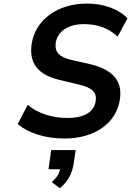

<svg xmlns="http://www.w3.org/2000/svg" viewBox="-20 -749 719 1053"><path d="M334 10.7C501 10.7 619.1 -75.2 637.7 -204.6C652.3 -305.2 600.1 -366.2 476.6 -396.5L371.6 -420.4C302.7 -436 279.3 -465.8 285.6 -513.2C294.9 -576.2 352.5 -616.7 440.4 -616.7C516.1 -616.7 578.1 -593.3 625 -547.9L679.2 -648.4C631.8 -698.7 549.3 -729.5 457 -729.5C294.9 -729.5 172.4 -639.6 153.3 -505.9C138.7 -400.9 189.9 -337.4 308.6 -310.1L413.1 -285.2C486.3 -268.1 511.7 -241.7 504.9 -195.3C497.1 -138.7 447.8 -102.1 350.1 -102.1C262.7 -102.1 188 -127.9 131.8 -173.8L77.1 -68.8C133.8 -19.5 227.5 10.7 334 10.7ZM308.1 283.2C355 245.1 377 199.7 384.8 142.6L395 74.2H260.7L246.1 179.2H310.1C303.7 205.1 290 227.1 264.2 250Z"/></svg>

Font: Winston SemiBold
Style: Italic
Weight: 600
Italic angle: -8.13011°
Designer: Vernon Adams, Kim Jin-seong, David Berlow, Cristiano Sobral
Foundry: The Winston Project Authors
Version: Version 3.004